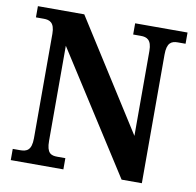

<svg xmlns="http://www.w3.org/2000/svg" viewBox="-80 -796 894 877"><g transform="rotate(10 367.5 -357.0)"><path d="M26 0H270V-52H233C203 -52 183 -60 183 -117V-558L540 0H634V-597C634 -652 655 -662 684 -662H720V-714H477V-662H513C540 -662 563 -653 563 -601V-207L241 -714H26V-662H62C89 -662 113 -654 113 -601V-117C113 -60 90 -52 60 -52H26Z"/></g></svg>

Font: Noto Serif Bengali SemiCondensed
Style: Bold
Weight: 700
Width: 4
Designer: Juan Bruce, Universal Thirst, Indian Type Foundry and the Monotype Design Team.
Foundry: Monotype Imaging Inc.
Version: Version 2.003